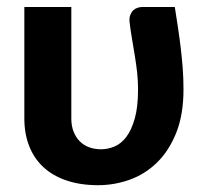

<svg xmlns="http://www.w3.org/2000/svg" viewBox="-20 -536 602 564"><path d="M493.5 -515.5Q498.5 -483.5 503 -453.8Q507.5 -424 511 -394.5Q514.5 -365 516.8 -335Q519 -305 519 -273.5Q519 -199.5 497.8 -146.2Q476.5 -93 441.5 -58.8Q406.5 -24.5 361.2 -8.2Q316 8 268 8Q216 8 175.5 -5.8Q135 -19.5 107.5 -45Q80 -70.5 65.8 -106.8Q51.5 -143 51.5 -188V-515.5H189.5V-188Q189.5 -166.5 196 -149.8Q202.5 -133 214 -121.2Q225.5 -109.5 241.5 -103.5Q257.5 -97.5 277 -97.5Q296.5 -97.5 316 -105.5Q335.5 -113.5 350.8 -133.5Q366 -153.5 375.8 -187.5Q385.5 -221.5 385.5 -273.5Q385.5 -299 382.8 -323.5Q380 -348 376 -372.5Q372 -397 367.8 -421.8Q363.5 -446.5 360.5 -472Q359.5 -484 362.8 -492.2Q366 -500.5 371.5 -505.8Q377 -511 384.2 -513.2Q391.5 -515.5 398.5 -515.5Z"/></svg>

Font: Lato 2
Style: Regular
Weight: 800
Designer: Lukasz Dziedzic with Adam Twardoch and Botio Nikoltchev
Foundry: tyPoland Lukasz Dziedzic
Version: Version 2.015; 2015-08-06; http://www.latofonts.com/